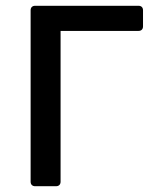

<svg xmlns="http://www.w3.org/2000/svg" viewBox="-20 -644 546 664"><path d="M85.9 -608.4V-15.6C85.9 -5.9 91.8 0 101.6 0H173.8C183.6 0 189.5 -5.9 189.5 -15.6V-537.1H459C468.8 -537.1 474.6 -543 474.6 -552.7V-608.4C474.6 -618.2 468.8 -624 459 -624H101.6C91.8 -624 85.9 -618.2 85.9 -608.4Z"/></svg>

Font: Ed Sans Neue Medium
Style: Regular
Weight: 500
Designer: Stephen Hutchings
Version: Version 1.004;PS 001.004;hotconv 1.0.88;makeotf.lib2.5.64775